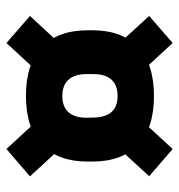

<svg xmlns="http://www.w3.org/2000/svg" viewBox="0 -603 556 596"><g transform="rotate(90 278.0 -305.0)"><path d="M277.5 -107.5Q178 -107.5 126 -157.2Q74 -207 74 -299V-314Q74 -405.5 126 -455.2Q178 -505 278 -505Q378 -505 429.8 -455.2Q481.5 -405.5 481.5 -314V-299Q481.5 -207 429.5 -157.2Q377.5 -107.5 277.5 -107.5ZM278 -220.5Q311.5 -220.5 328.5 -239.8Q345.5 -259 345.5 -296L345 -316.5Q344.5 -353.5 328 -372.8Q311.5 -392 278 -392Q244.5 -392 227.2 -373Q210 -354 210 -316.5V-296Q210 -259 227.2 -239.8Q244.5 -220.5 278 -220.5ZM340 -158 423.5 -233 527.5 -120 442.5 -47ZM135 -234 216 -158 113.5 -47 29.5 -120ZM213.5 -454.5 127.5 -383 29.5 -490 113.5 -563ZM421.5 -375 340 -451.5 442.5 -563 527 -490Z"/></g></svg>

Font: Anek Devanagari
Style: Bold
Weight: 700
Designer: Kailash Malviya (Devanagari) & Yesha Goshar (Latin)
Foundry: Ek Type
Version: Version 1.003